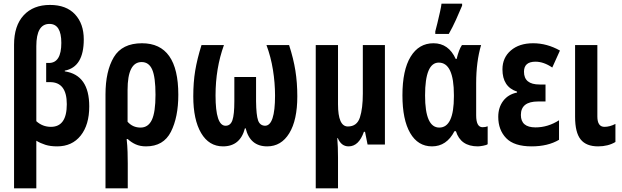

<svg xmlns="http://www.w3.org/2000/svg" viewBox="-20 -792 3408 1052"><path d="M316 -557Q316 -447 248 -447H233V-342H254Q346 -342 346 -221Q346 -97 259 -97Q213 -97 179 -128V-539Q179 -661 251 -661Q316 -661 316 -557ZM57 -547V240H179V-21Q202 -7 229 1.5Q256 10 293 10Q375 10 422 -49Q469 -108 469 -209Q469 -381 335 -401V-405Q439 -425 439 -576Q439 -662 391 -713.5Q343 -765 254 -765Q162 -765 109.5 -708Q57 -651 57 -547Z M832 -273Q832 -177 812 -135Q792 -93 750 -93Q707 -93 679 -125V-299Q679 -452 756 -452Q796 -452 814 -410.5Q832 -369 832 -273ZM758 -555Q649 -555 603.5 -478.5Q558 -402 558 -274V240H680V103Q680 75 679 41Q678 7 674 -30H680Q699 -12 723.5 -1Q748 10 780 10Q876 10 916.5 -70Q957 -150 957 -273Q957 -555 758 -555Z M1440 -545Q1464 -481 1475.5 -409.5Q1487 -338 1487 -268Q1487 -103 1432 -103Q1404 -104 1394 -132.5Q1384 -161 1383 -237V-370H1264V-237Q1264 -164 1253.5 -133.5Q1243 -103 1216 -103Q1161 -103 1161 -269Q1161 -418 1207 -545H1084Q1060 -468 1049.5 -404.5Q1039 -341 1039 -264Q1039 -136 1082 -63Q1125 10 1202 10Q1296 10 1322 -89H1326Q1350 10 1444 10Q1521 10 1565 -62Q1609 -134 1609 -264Q1609 -339 1598.5 -405Q1588 -471 1564 -545Z M1968 -545V-279Q1968 -198 1952 -148.5Q1936 -99 1886 -99Q1832 -99 1832 -221V-545H1710V240H1832V71Q1832 11 1828 -35H1831Q1850 10 1890 10Q1946 10 1974 -70H1980L1994 0H2089V-545Z M2439 -606Q2460 -643 2478.5 -684Q2497 -725 2512 -761V-772H2399Q2398 -759 2391 -727.5Q2384 -696 2376.5 -665Q2369 -634 2365 -620V-606ZM2470 -73H2478Q2504 10 2598 10Q2608 10 2627 6.5Q2646 3 2652 -2V-100Q2640 -95 2624 -95Q2589 -95 2589 -160V-336Q2589 -454 2616 -545H2511Q2494 -520 2482 -469H2477Q2438 -555 2355 -555Q2275 -555 2230 -481.5Q2185 -408 2185 -270Q2185 -136 2227.5 -63Q2270 10 2347 10Q2427 10 2470 -73ZM2309 -269Q2309 -449 2384 -449Q2467 -449 2467 -271V-264Q2467 -93 2387 -93Q2309 -93 2309 -269Z M2936 -329Q2851 -329 2851 -399Q2851 -454 2914 -454Q2959 -454 3006 -422L3048 -515Q2977 -555 2901 -555Q2825 -555 2779 -515.5Q2733 -476 2733 -412Q2733 -316 2813 -290V-285Q2764 -275 2737 -239Q2710 -203 2710 -152Q2710 -80 2753.5 -35Q2797 10 2893 10Q2982 10 3043 -26V-133Q2982 -94 2914 -94Q2834 -94 2834 -162Q2834 -236 2928 -236H2969V-329Z M3131 -545V-152Q3131 -66 3161.5 -28Q3192 10 3257 10Q3312 10 3352 -14V-113Q3321 -97 3292 -97Q3253 -97 3253 -154V-545Z"/></svg>

Font: Noto Sans UI Condensed
Style: Bold
Weight: 700
Width: 3
Designer: Monotype Design Team
Foundry: Monotype Imaging Inc.
Version: 1.001